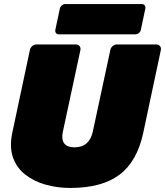

<svg xmlns="http://www.w3.org/2000/svg" viewBox="-20 -920 816 950"><path d="M327 10Q263 10 205 -6.5Q147 -23 104.5 -56.5Q62 -90 44 -141.5Q26 -193 41 -264L128 -673Q130 -684 139.5 -692Q149 -700 160 -700H356Q367 -700 373.5 -692Q380 -684 378 -673L291 -268Q283 -231 297.5 -211Q312 -191 349 -191Q386 -191 408.5 -211Q431 -231 439 -268L526 -673Q528 -684 537.5 -692Q547 -700 558 -700H754Q765 -700 771.5 -692Q778 -684 776 -673L689 -264Q659 -122 572 -56Q485 10 327 10ZM272 -750Q262 -750 257 -756.5Q252 -763 254 -773L276 -877Q278 -887 286 -893.5Q294 -900 304 -900H681Q691 -900 696 -893.5Q701 -887 699 -877L677 -773Q675 -763 667 -756.5Q659 -750 649 -750Z"/></svg>

Font: Rubik Black
Style: Italic
Weight: 900
Italic angle: -12°
Designer: Hubert and Fischer
Foundry: Hubert and Fischer
Version: Version 2.300;gftools[0.9.30]